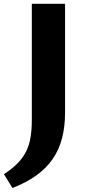

<svg xmlns="http://www.w3.org/2000/svg" viewBox="-77 -735 447 998"><path d="M-56.6 170.4Q-14.6 143.1 13.4 114.7Q41.5 86.4 58.1 53.5Q74.7 20.5 81.5 -19.5Q88.4 -59.6 88.4 -110.8V-715.3H261.2V-151.9Q261.2 -77.1 245.6 -16.8Q230 43.5 196.8 91.6Q163.6 139.6 111.8 176.8Q60.1 213.9 -12.2 242.2Z"/></svg>

Font: Proza Libre
Style: Bold
Weight: 700
Designer: Jasper de Waard
Foundry: Jasper de Waard
Version: Version 1.000; ttfautohint (v1.4.1.8-43bc)